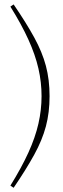

<svg xmlns="http://www.w3.org/2000/svg" viewBox="-20 -730 292 887"><path d="M172 -286Q172 -350 157.5 -413.5Q143 -477 111.2 -547Q79.5 -617 28 -699.5L43 -709.5Q101.5 -624 138.2 -556.8Q175 -489.5 192 -425.8Q209 -362 209 -286Q209 -210 192 -146.2Q175 -82.5 138.2 -15.5Q101.5 51.5 43 137.5L28 127.5Q79.5 44.5 111.2 -25.2Q143 -95 157.5 -158.8Q172 -222.5 172 -286Z"/></svg>

Font: Newsreader Text ExtraLight
Style: Regular
Weight: 275
Designer: Hugues Gentile
Foundry: Production Type
Version: Version 1.001